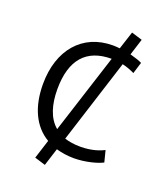

<svg xmlns="http://www.w3.org/2000/svg" viewBox="-131 -699 734 868"><g transform="rotate(20 236.5 -264.5)"><path d="M55 -257C55 -149 92 -66 165 -23L136 68L188 84L215 -1C240 6 269 11 300 11C356 11 413 -5 437 -18L423 -73C406 -64 367 -48 311 -48C280 -48 257 -52 234 -59L363 -464C386 -459 405 -451 422 -443L439 -498C426 -505 405 -511 381 -518L406 -597L354 -613L326 -527C315 -528 304 -529 293 -529C146 -529 55 -420 55 -257ZM124 -257C124 -399 187 -470 308 -470L185 -87C142 -123 124 -184 124 -257Z"/></g></svg>

Font: Repo Light
Style: Regular
Weight: 300
Designer: Stefan Peev
Foundry: Context Ltd
Version: Version 001.502